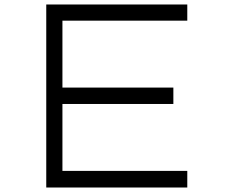

<svg xmlns="http://www.w3.org/2000/svg" viewBox="-20 -807 1040 855"><path d="M186 -787H814V-715H258V-417H752V-344H258V-46H814V28H186Z"/></svg>

Font: DotGothic16
Style: Regular
Weight: 400
Designer: Fontworks Inc.
Foundry: Fontworks Inc.
Version: Version 1.100